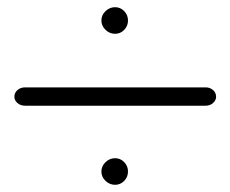

<svg xmlns="http://www.w3.org/2000/svg" viewBox="-20 -514 641 534"><path d="M50 -220Q37 -220 28.5 -227.5Q20 -235 20 -245Q20 -256 28.5 -263.5Q37 -271 50 -271H552Q564 -271 572.5 -263.5Q581 -256 581 -245Q581 -235 572.5 -227.5Q564 -220 552 -220ZM273.5 -11Q262 -22 262 -37Q262 -52 273.5 -63Q285 -74 300 -74Q315 -74 325.5 -63Q336 -52 336 -37Q336 -22 325.5 -11Q315 0 300 0Q285 0 273.5 -11ZM273.5 -431Q262 -442 262 -457Q262 -472 273.5 -483Q285 -494 300 -494Q315 -494 325.5 -483Q336 -472 336 -457Q336 -442 325.5 -431Q315 -420 300 -420Q285 -420 273.5 -431Z"/></svg>

Font: VDS
Style: Thin
Weight: 100
Width: 0
Designer: artmaker
Foundry: artmaker
Version: Version 1.000 2012 initial release